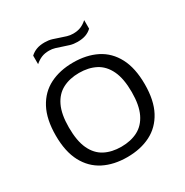

<svg xmlns="http://www.w3.org/2000/svg" viewBox="-179 -923 1032 1073"><g transform="rotate(-30 337.0 -386.5)"><path d="M336.5 7.5Q250.5 7.5 186 -25.2Q121.5 -58 85.5 -125.5Q49.5 -193 49.5 -297Q49.5 -401.5 85.5 -469.2Q121.5 -537 186.2 -569.8Q251 -602.5 336.5 -602.5Q423 -602.5 487.8 -569.8Q552.5 -537 588.2 -469.2Q624 -401.5 624 -297Q624 -193 588 -125.5Q552 -58 487.2 -25.2Q422.5 7.5 336.5 7.5ZM336.5 -59.5Q398 -59.5 443.5 -83.2Q489 -107 514 -159Q539 -211 539 -295.5Q539 -382 513.8 -435Q488.5 -488 443 -511.8Q397.5 -535.5 336.5 -535.5Q276 -535.5 230.8 -512Q185.5 -488.5 160.5 -436.5Q135.5 -384.5 135.5 -299.5Q135.5 -212.5 160.2 -159.8Q185 -107 230.2 -83.2Q275.5 -59.5 336.5 -59.5ZM417.5 -689.5Q392.5 -689.5 370.8 -695.8Q349 -702 328.5 -709.5Q310 -716 291.8 -721.5Q273.5 -727 254 -727Q225.5 -727 204.5 -718.2Q183.5 -709.5 163.5 -692V-747Q180.5 -763 202.5 -771.2Q224.5 -779.5 255.5 -779.5Q280.5 -779.5 302.2 -773Q324 -766.5 344.5 -759Q363 -752.5 381.2 -747Q399.5 -741.5 419 -741.5Q447.5 -741.5 468.5 -750Q489.5 -758.5 509.5 -776.5V-721.5Q493 -705.5 470.8 -697.5Q448.5 -689.5 417.5 -689.5Z"/></g></svg>

Font: Encode Sans SC SemiExpanded
Style: Regular
Weight: 400
Width: 6
Designer: Multiple Designers
Foundry: Impallari Type
Version: Version 3.002